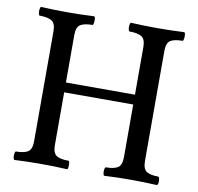

<svg xmlns="http://www.w3.org/2000/svg" viewBox="-76 -745 853 827"><g transform="rotate(10 350.5 -331.5)"><path d="M40 3Q36 3 34.5 -6Q33 -15 34.5 -24.5Q36 -34 40 -34Q74 -34 91.5 -44.5Q109 -55 109 -91V-572Q109 -607 91 -617.5Q73 -628 39 -628Q35 -628 33.5 -637.5Q32 -647 33.5 -656.5Q35 -666 39 -666Q96 -663 154 -663Q212 -663 269 -666Q274 -666 275 -656.5Q276 -647 274.5 -637.5Q273 -628 269 -628Q235 -628 217.5 -617.5Q200 -607 200 -572V-364H502V-572Q502 -607 484.5 -617.5Q467 -628 432 -628Q428 -628 426.5 -637.5Q425 -647 426.5 -656.5Q428 -666 432 -666Q491 -663 548 -663Q606 -663 663 -666Q668 -666 669 -656.5Q670 -647 668.5 -637.5Q667 -628 663 -628Q628 -628 611 -617.5Q594 -607 594 -572V-91Q594 -55 611 -44.5Q628 -34 661 -34Q666 -34 667.5 -24.5Q669 -15 667.5 -6Q666 3 661 3Q606 0 548 0Q490 0 433 3Q429 3 427.5 -6Q426 -15 427.5 -24.5Q429 -34 433 -34Q467 -34 484.5 -44.5Q502 -55 502 -91V-321H200V-91Q200 -55 217 -44.5Q234 -34 269 -34Q273 -34 274 -24.5Q275 -15 274 -6Q273 3 269 3Q211 0 154 0Q98 0 40 3Z"/></g></svg>

Font: Junicode Two Beta Condensed Medium
Style: Regular
Weight: 500
Width: 3
Designer: Peter S. Baker
Foundry: Briery Creek Software
Version: Version 1.053; ttfautohint (v1.8.4)